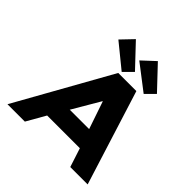

<svg xmlns="http://www.w3.org/2000/svg" viewBox="-275 -1350 1577 1577"><g transform="rotate(45 513.0 -562.0)"><path d="M600.3 -928 523.1 -851 315.5 -1020 415.1 -1124ZM855.6 -928 778.4 -851 558.4 -1020 670.4 -1124ZM666 -330H441L581.8 -570H584.2ZM719.6 -825H509L47.2 0H249.2L343.3 -165H723.2L776.8 0H978.8Z"/></g></svg>

Font: Hussar
Style: BdSuprExtOblOne
Weight: 700
Foundry: Cannot Into Space Fonts
Version: Version 2.00